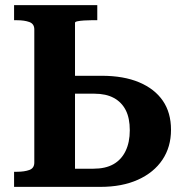

<svg xmlns="http://www.w3.org/2000/svg" viewBox="-20 -730 714 750"><path d="M372 0H35V-59H46Q75 -59 94.5 -66Q114 -73 114 -95V-615Q114 -637 94.5 -644Q75 -651 46 -651H35V-710H360V-651H337Q323 -651 308 -650Q293 -649 283 -647Q273 -645 273 -641V-71H345Q392 -71 423 -88.5Q454 -106 470.5 -140Q487 -174 487 -221Q487 -269 471 -300Q455 -331 424.5 -347.5Q394 -364 349 -364H242V-434H377Q463 -434 523.5 -408.5Q584 -383 616 -336.5Q648 -290 648 -223Q648 -156 614.5 -106Q581 -56 519 -28Q457 0 372 0Z"/></svg>

Font: Roboto Serif 28pt SemiBold
Style: Regular
Weight: 600
Designer: Greg Gazdowicz
Foundry: Commercial Type
Version: Version 1.008